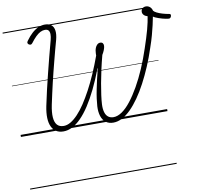

<svg xmlns="http://www.w3.org/2000/svg" viewBox="-146 -1193 1934 1867"><g transform="rotate(-10 821.0 -259.5)"><path d="M418 19Q335 19 302 -51.5Q269 -122 295 -252Q311 -330 329.5 -408.5Q348 -487 367.5 -565.5Q387 -644 407 -721.5Q427 -799 448 -876Q457 -910 456.5 -934.5Q456 -959 445 -972Q434 -985 410 -985Q387 -985 364.5 -973.5Q342 -962 318 -938.5Q294 -915 267 -879Q258 -868 250 -867.5Q242 -867 230 -874Q221 -882 220.5 -890Q220 -898 228 -909Q258 -951 289 -979Q320 -1007 352.5 -1021.5Q385 -1036 418 -1036Q459 -1036 482 -1016.5Q505 -997 510 -960Q515 -923 501 -870Q487 -820 473.5 -769.5Q460 -719 447 -668.5Q434 -618 421 -566.5Q408 -515 396 -463.5Q384 -412 372.5 -360.5Q361 -309 350 -257Q335 -184 338.5 -134Q342 -84 364.5 -58.5Q387 -33 430 -33Q463 -33 498 -53.5Q533 -74 570 -113Q607 -152 643.5 -207Q680 -262 717 -331Q754 -400 789.5 -481Q825 -562 858 -653Q858 -662 858 -668.5Q858 -675 859 -682Q860 -706 867.5 -725.5Q875 -745 888 -757Q901 -769 918 -769Q935 -769 943 -758.5Q951 -748 950 -731Q949 -714 940 -691.5Q931 -669 918 -648Q899 -576 884 -508Q869 -440 858 -378.5Q847 -317 840 -265Q833 -213 831 -175Q829 -129 838.5 -97Q848 -65 869 -49Q890 -33 921 -33Q962 -33 1006 -63.5Q1050 -94 1094 -150.5Q1138 -207 1181 -282.5Q1224 -358 1263 -448.5Q1302 -539 1335 -639Q1352 -689 1365.5 -732.5Q1379 -776 1389.5 -814Q1400 -852 1406.5 -884Q1413 -916 1417 -942Q1394 -948 1381 -962Q1368 -976 1368 -993Q1368 -1013 1381 -1026Q1394 -1039 1416 -1039Q1438 -1039 1455 -1025Q1472 -1011 1478 -986Q1486 -975 1508.5 -963.5Q1531 -952 1562.5 -942.5Q1594 -933 1629 -927Q1638 -926 1640.5 -920Q1643 -914 1641 -905Q1638 -894 1631.5 -888Q1625 -882 1615 -883Q1603 -884 1587 -887Q1571 -890 1553 -895Q1535 -900 1518 -906Q1501 -912 1487.5 -918Q1474 -924 1467 -930Q1460 -892 1450 -849Q1440 -806 1426 -754Q1412 -702 1389 -636Q1359 -544 1323.5 -460.5Q1288 -377 1249 -303.5Q1210 -230 1168.5 -171Q1127 -112 1084.5 -69.5Q1042 -27 998 -4Q954 19 910 19Q865 19 835.5 -4Q806 -27 793 -68.5Q780 -110 783 -165Q785 -198 790.5 -239Q796 -280 805.5 -326.5Q815 -373 826.5 -424.5Q838 -476 852 -528H849Q808 -420 765.5 -333Q723 -246 680 -180Q637 -114 593 -69.5Q549 -25 505.5 -3Q462 19 418 19ZM0 510H1447V520H0ZM0 -20H1447V0H0ZM0 -505H1447V-500H0ZM0 -1030H1447V-1020H0Z"/></g></svg>

Font: Playwrite CO Guides
Style: Regular
Weight: 400
Designer: Veronika Burian, José Scaglione
Foundry: TypeTogether
Version: Version 1.003